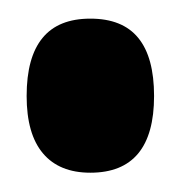

<svg xmlns="http://www.w3.org/2000/svg" viewBox="-20 -436 192 204"><path d="M76 -252.5Q43 -252.5 25.7 -273Q8.3 -293.5 8.3 -334Q8.3 -375.2 25.2 -395.7Q42 -416.2 76 -416.2Q110.2 -416.2 126.9 -395.7Q143.7 -375.2 143.7 -334Q143.7 -252.5 76 -252.5Z"/></svg>

Font: Bricolage Grotesque 96pt ExtraBold Condensed
Style: Regular
Weight: 800
Width: 3
Version: Version 1.001;gftools[0.9.33.dev8+g029e19f]